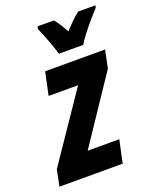

<svg xmlns="http://www.w3.org/2000/svg" viewBox="-183 -848 749 930"><g transform="rotate(-20 192.0 -383.0)"><path d="M-40 0 -23 -84 213 -431H61L86 -549H395L376 -457L148 -117H311L286 0ZM178 -606Q169 -637 153 -679.5Q137 -722 123 -753L126 -766H210Q221 -753 233 -734.5Q245 -716 258 -692Q281 -717 300 -735.5Q319 -754 335 -766H424L422 -755Q406 -738 382 -710Q358 -682 336 -653.5Q314 -625 303 -606Z"/></g></svg>

Font: Noto Sans ExtraCondensed ExtraBold
Style: Italic
Weight: 800
Width: 2
Italic angle: -12°
Designer: Monotype Design Team
Foundry: Monotype Imaging Inc.
Version: Version 2.013; ttfautohint (v1.8.4.7-5d5b)